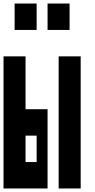

<svg xmlns="http://www.w3.org/2000/svg" viewBox="-20 -1050 540 1090"><path d="M63 -880V-1030H188V-880ZM250 -880V-1030H375V-880ZM0 20V-730H125V-430H250V20ZM313 20V-730H438V20ZM125 -130H188V-280H125Z"/></svg>

Font: 2P VHS
Style: Regular
Weight: 400
Designer: CodeMan38
Foundry: CodeMan38
Version: Version 3.000